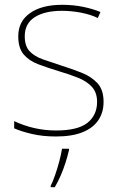

<svg xmlns="http://www.w3.org/2000/svg" viewBox="-20 -558 498 799"><path d="M213 10Q158 10 113 -0.5Q68 -11 39 -24V-54Q79 -35 123 -25Q167 -15 213 -15Q304 -15 344 -47Q384 -79 384 -134Q384 -173 362.5 -196.5Q341 -220 304.5 -234.5Q268 -249 224 -262Q178 -276 139.5 -290.5Q101 -305 78.5 -331.5Q56 -358 56 -407Q56 -469 105 -503.5Q154 -538 238 -538Q285 -538 326 -529.5Q367 -521 398 -508L387 -483Q359 -497 318.5 -505Q278 -513 238 -513Q166 -513 124.5 -486.5Q83 -460 83 -407Q83 -366 103.5 -344.5Q124 -323 158.5 -311Q193 -299 233 -286Q277 -272 318 -256Q359 -240 385 -212.5Q411 -185 411 -134Q411 -90 389 -57.5Q367 -25 323 -7.5Q279 10 213 10ZM267 67Q261 93 252.5 119.5Q244 146 233 171.5Q222 197 208 221H191V215Q199 200 209 171.5Q219 143 227 112.5Q235 82 238 61H267Z"/></svg>

Font: Noto Sans Symbols Thin
Style: Regular
Weight: 250
Version: Version 2.002